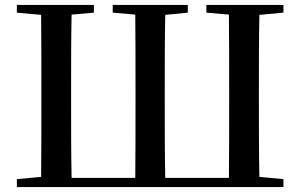

<svg xmlns="http://www.w3.org/2000/svg" viewBox="-20 -755 1212 775"><path d="M207 0H1124V-32L1027 -41C1025 -141 1025 -242 1025 -347V-391C1025 -494 1025 -596 1027 -695L1124 -704V-735H813V-704L904 -696C905 -596 905 -494 905 -391V-347C905 -240 905 -137 904 -37H647C645 -137 645 -240 645 -347V-391C645 -494 645 -596 647 -695L738 -704V-735H435V-704L526 -696C527 -596 527 -494 527 -391V-347C527 -241 527 -139 526 -37H269C267 -137 267 -240 267 -347V-391C267 -494 267 -596 269 -696L359 -704V-735H48V-704L146 -695C147 -596 147 -494 147 -391V-347C147 -242 147 -141 146 -41L48 -32V0Z"/></svg>

Font: Noto Serif CJK HK SemiBold
Style: Regular
Weight: 600
Designer: Ryoko NISHIZUKA 西塚涼子 (kana & ideographs); Frank Grießhammer (Latin, Greek & Cyrillic); Wenlong ZHANG 张文龙 (bopomofo); San
Foundry: Adobe
Version: Version 2.001;hotconv 1.1.0;makeotfexe 2.6.0